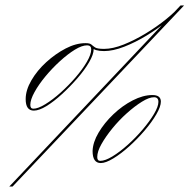

<svg xmlns="http://www.w3.org/2000/svg" viewBox="-20 -565 694 703"><path d="M14 118 641 -545H654L26 118ZM538 -217Q569 -217 569 -193Q569 -175 552.5 -146.5Q536 -118 509.5 -87Q483 -56 453 -29Q423 -2 395 15Q367 32 349 32Q319 32 319 -12Q320 -44 341 -79.5Q362 -115 395 -146.5Q428 -178 466 -197.5Q504 -217 538 -217ZM560 -192Q560 -209 544 -209Q526 -209 499.5 -192.5Q473 -176 444.5 -150.5Q416 -125 391.5 -95Q367 -65 351.5 -37.5Q336 -10 336 10Q336 24 347 24Q365 24 392 7.5Q419 -9 448 -35Q477 -61 502.5 -91Q528 -121 544 -148Q560 -175 560 -192ZM293 -407Q309 -407 314.5 -402Q320 -397 328 -391.5Q336 -386 361 -386Q393 -386 433 -402Q473 -418 513.5 -442.5Q554 -467 588 -494.5Q622 -522 641 -545L646 -541Q627 -516 592.5 -488Q558 -460 517 -435Q476 -410 435 -394Q394 -378 361 -378Q344 -378 332 -381.5Q320 -385 313 -395L317 -396Q323 -393 323 -385Q323 -366 306.5 -337.5Q290 -309 263.5 -278.5Q237 -248 207 -220.5Q177 -193 150 -176.5Q123 -160 104 -160Q74 -160 74 -202Q74 -235 95 -271Q116 -307 149.5 -337.5Q183 -368 220.5 -387.5Q258 -407 293 -407ZM314 -384Q314 -399 299 -399Q280 -399 254 -383Q228 -367 199.5 -341Q171 -315 146.5 -285.5Q122 -256 106.5 -228Q91 -200 91 -181Q91 -167 102 -167Q119 -167 146 -183.5Q173 -200 202 -226Q231 -252 256.5 -281.5Q282 -311 298 -338.5Q314 -366 314 -384Z"/></svg>

Font: Ballet 24pt
Style: Regular
Weight: 400
Designer: Maximiliano R. Sproviero
Foundry: Omnibus-Type
Version: Version 1.100